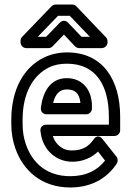

<svg xmlns="http://www.w3.org/2000/svg" viewBox="-20 -795 591 850"><path d="M462 -278V-243H184C173 -243 157 -236 159 -215C165 -155 198 -110 245 -90C262 -83 280 -79 300 -79C347 -79 386 -97 414 -124L445 -84C412 -42 363 -15 291 -15C188 -15 124 -72 95 -155C85 -183 80 -213 80 -246V-265C80 -384 128 -463 196 -496C220 -508 246 -513 277 -513C406 -513 462 -415 462 -278ZM277 -563C240 -563 205 -555 174 -540C84 -496 30 -397 30 -265V-246C30 -208 36 -172 48 -138C83 -38 166 35 291 35C387 35 456 -8 497 -71C502 -79 503 -92 496 -101L434 -179C412 -206 395 -179 394 -177C373 -147 345 -129 300 -129C286 -129 275 -131 265 -135C242 -145 223 -164 214 -193H487C498 -193 512 -203 512 -218V-278C512 -442 435 -563 277 -563ZM387 -326C387 -396 346 -449 276 -449C197 -449 168 -379 161 -317C160 -307 165 -289 186 -289H362C377 -289 387 -303 387 -314ZM336 -339H215C225 -378 243 -399 276 -399C313 -399 332 -381 336 -339ZM378 -632H341L281 -695C272 -705 256 -706 245 -695L184 -632H147L237 -725H289ZM456 -613C456 -618 454 -625 449 -630L318 -767C314 -771 307 -775 300 -775H226C220 -775 213 -772 208 -767L78 -632C74 -628 71 -622 71 -615V-607C71 -596 81 -582 96 -582H195C201 -582 208 -585 213 -590L263 -642L312 -590C316 -586 323 -582 330 -582H431C442 -582 456 -592 456 -607Z"/></svg>

Font: Asimov
Style: NarOu
Weight: 500
Designer: Google
Version: Version 2.000980; 2014